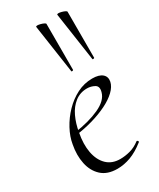

<svg xmlns="http://www.w3.org/2000/svg" viewBox="-190 -793 720 868"><g transform="rotate(-30 169.5 -359.5)"><path d="M154 12Q102 12 72 -15.5Q42 -43 32.5 -88Q23 -133 33 -185Q39 -222 59.5 -260Q80 -298 110.5 -329.5Q141 -361 178.5 -380Q216 -399 258 -399Q293 -399 310 -384.5Q327 -370 322 -345Q317 -322 294.5 -300.5Q272 -279 236.5 -261.5Q201 -244 157.5 -231.5Q114 -219 67 -213L69 -226Q147 -237 200.5 -261.5Q254 -286 264 -324Q272 -352 254 -362Q236 -372 215 -372Q179 -372 152 -351Q125 -330 108.5 -295Q92 -260 85 -218Q74 -161 82.5 -116.5Q91 -72 117.5 -46Q144 -20 187 -20Q212 -20 238.5 -27Q265 -34 290 -53Q293 -55 296.5 -51Q300 -47 297 -44Q259 -14 224 -1Q189 12 154 12ZM193 -475 156 -727Q156 -731 163 -731Q170 -731 179.5 -728.5Q189 -726 196 -722.5Q203 -719 203 -716V-476Q203 -474 198 -473Q193 -472 193 -475ZM303 -475 266 -727Q266 -731 273 -731Q280 -731 289.5 -728.5Q299 -726 306 -722.5Q313 -719 313 -716V-476Q313 -474 308 -473Q303 -472 303 -475Z"/></g></svg>

Font: Cormorant Light
Style: Italic
Weight: 300
Italic angle: -10°
Designer: Christian Thalmann (Catharsis Fonts)
Foundry: Catharsis Fonts
Version: Version 4.000